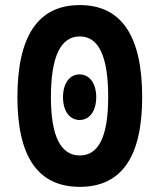

<svg xmlns="http://www.w3.org/2000/svg" viewBox="-20 -723 626 753"><path d="M293 9.8C455.6 9.8 537.6 -106.4 537.6 -341.8C537.6 -583 455.6 -703.1 293 -703.1C130.4 -703.1 48.3 -583 48.3 -341.8C48.3 -106.4 130.4 9.8 293 9.8ZM293 -113.3C217.8 -113.3 179.7 -189.5 179.7 -341.8C179.7 -501 217.8 -580.1 293 -580.1C367.7 -580.1 404.3 -501 404.3 -341.8C404.3 -189.5 367.7 -113.3 293 -113.3ZM292 -252.4C331.1 -252.4 357.4 -287.6 357.4 -341.8C357.4 -396 331.1 -431.2 292 -431.2C252.9 -431.2 227.1 -396 227.1 -341.8C227.1 -287.6 252.9 -252.4 292 -252.4Z"/></svg>

Font: Cascadia Mono NF
Style: Bold
Weight: 700
Monospace: yes
Designer: Aaron Bell
Foundry: Saja Typeworks
Version: Version 2404.023